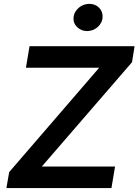

<svg xmlns="http://www.w3.org/2000/svg" viewBox="-20 -964 710 984"><path d="M27 -82 488.3 -616.8H112.9L131.4 -727.3H669.7L656.6 -645.2L194.2 -110.4H569.6L551.1 0H12.8ZM356.9 -874.3Q358.3 -889.6 365.6 -902.3Q372.9 -915.1 383.9 -924.5Q394.9 -933.9 408.7 -939.1Q422.6 -944.2 437.5 -944.2Q452.8 -944.2 465.6 -939.3Q478.3 -934.3 488.3 -924Q507.8 -903.4 505.7 -874.3Q504.6 -859.4 497.5 -846.6Q490.4 -833.8 479.4 -824.4Q468.4 -815 454.4 -809.8Q440.3 -804.7 425.8 -804.7Q396.7 -804.7 375 -825.3Q354.4 -845.5 356.9 -874.3Z"/></svg>

Font: Inter P Semi Bold
Style: Italic
Weight: 600
Italic angle: 9.39999°
Designer: Rasmus Andersson
Foundry: rsms
Version: Version 3.018;git-588b23468